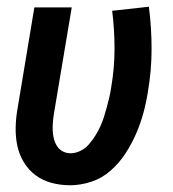

<svg xmlns="http://www.w3.org/2000/svg" viewBox="-20 -542 515 570"><path d="M188 8Q160 8 133.5 1Q107 -6 86 -21.5Q65 -37 51 -60Q37 -83 31.5 -109Q26 -135 26.5 -163Q27 -191 32 -219L82 -520H193L140 -204Q138 -191 137 -178.5Q136 -166 136.5 -154Q137 -142 140 -130Q143 -118 149.5 -108Q156 -98 166.5 -92.5Q177 -87 190 -87Q204 -87 218.5 -94Q233 -101 243.5 -113Q254 -125 262.5 -138.5Q271 -152 277.5 -166Q284 -180 288.5 -194.5Q293 -209 297 -223.5Q301 -238 304.5 -253Q308 -268 310 -282Q320 -340 320 -397.5Q320 -455 313 -510L422 -522Q430 -460 430 -396.5Q430 -333 419 -269Q414 -237 405.5 -206Q397 -175 384 -145Q371 -115 352.5 -86.5Q334 -58 308.5 -35.5Q283 -13 251 -2.5Q219 8 188 8Z"/></svg>

Font: Iosevka QP
Style: Bold Italic
Weight: 700
Italic angle: -9°
Designer: Belleve Invis
Foundry: Belleve Invis
Version: Version 20.0.0; ttfautohint (v1.8.4)